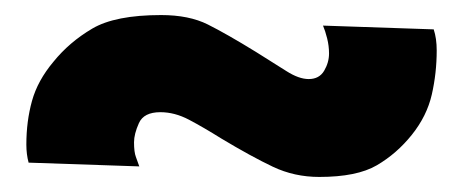

<svg xmlns="http://www.w3.org/2000/svg" viewBox="-20 -377 615 255"><path d="M165 -156 18 -161Q15 -172 15 -185Q15 -216 22.5 -243Q30 -270 51 -295Q72 -321 102.5 -339Q133 -357 194 -357Q231 -357 256 -344.5Q281 -332 320 -308Q344 -293 360.5 -282.5Q377 -272 390 -272Q404 -272 410.5 -283Q417 -294 417 -306Q417 -316 414.5 -326Q412 -336 409 -343L556 -338Q558 -332 559 -325Q560 -318 560 -310Q560 -280 553.5 -251.5Q547 -223 527 -198Q507 -173 480.5 -157.5Q454 -142 404 -142Q371 -142 342.5 -155.5Q314 -169 274 -193Q250 -208 231 -218Q212 -228 193 -228Q171 -228 164.5 -213.5Q158 -199 158 -188Q158 -175 160.5 -168.5Q163 -162 165 -156Z"/></svg>

Font: Jost* Black
Style: Regular
Weight: 900
Version: Version 3.7